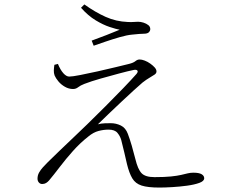

<svg xmlns="http://www.w3.org/2000/svg" viewBox="-20 -821 1040 865"><path d="M241 -533Q252 -506 265.5 -491Q279 -476 292 -476Q306 -476 341.5 -483Q377 -490 420 -499.5Q463 -509 501.5 -518.5Q540 -528 561 -533Q581 -538 590 -545.5Q599 -553 609 -553Q619 -553 632 -548Q645 -543 657 -534.5Q669 -526 677 -517Q685 -508 685 -499Q685 -491 676.5 -485Q668 -479 654 -471Q640 -463 622 -449Q607 -436 581.5 -413Q556 -390 526.5 -362Q497 -334 469 -307.5Q441 -281 421 -261Q436 -265 452 -265.5Q468 -266 479 -266Q503 -266 524.5 -255.5Q546 -245 556 -218Q565 -194 573.5 -165Q582 -136 590 -104Q601 -58 618 -40.5Q635 -23 676 -23Q722 -23 750.5 -26Q779 -29 796 -33Q813 -37 825.5 -40Q838 -43 851 -43Q877 -43 888.5 -36Q900 -29 900 -18Q900 -5 878 3Q856 11 823 15.5Q790 20 756 22Q722 24 698 24Q646 24 618 15Q590 6 576 -17.5Q562 -41 552 -82Q547 -104 540 -134Q533 -164 526 -191Q521 -208 509 -222.5Q497 -237 469 -237Q447 -237 424 -231Q401 -225 378 -206Q341 -177 308.5 -140.5Q276 -104 249 -68.5Q222 -33 201 -8Q195 -1 187.5 3.5Q180 8 170 8Q161 8 155 1Q149 -6 149 -16Q149 -31 156 -43.5Q163 -56 173.5 -67.5Q184 -79 196 -91Q217 -112 248.5 -142Q280 -172 313.5 -204Q347 -236 374 -262Q413 -300 455.5 -342.5Q498 -385 535.5 -424Q573 -463 595 -488Q603 -498 599 -503Q595 -508 583 -506Q558 -501 517 -490Q476 -479 433.5 -467Q391 -455 360 -443Q342 -436 332 -428Q322 -420 309 -420Q290 -420 272.5 -430Q255 -440 243 -454.5Q231 -469 226 -481Q222 -492 222.5 -504Q223 -516 225 -529ZM345 -786 360 -801Q409 -766 456 -745Q503 -724 555 -722Q572 -721 581 -722Q590 -723 602 -723Q614 -723 626.5 -719Q639 -715 648 -708Q657 -701 657 -690Q657 -682 650.5 -675.5Q644 -669 627 -669Q617 -669 606.5 -668Q596 -667 575 -665Q552 -663 519 -653.5Q486 -644 454 -633Q422 -622 402 -615L393 -638Q423 -649 459.5 -663Q496 -677 519 -687Q503 -690 474 -699.5Q445 -709 411 -729.5Q377 -750 345 -786Z"/></svg>

Font: Noto Serif JP
Style: Regular
Weight: 200
Designer: Ryoko NISHIZUKA 西塚涼子 (kana & ideographs); Frank Grießhammer (Latin, Greek & Cyrillic); Wenlong ZHANG 张文龙 (bopomofo); San
Foundry: Adobe
Version: Version 2.001;hotconv 1.1.0;makeotfexe 2.6.0